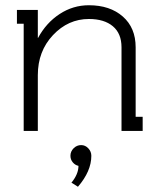

<svg xmlns="http://www.w3.org/2000/svg" viewBox="-20 -502 611 736"><path d="M253.9 198.2Q280.8 165.5 280.8 133.8Q267.6 130.9 258.8 120.1Q250 109.4 250 95.2Q250 78.6 262.2 66.4Q274.4 54.2 291 54.2Q307.1 54.2 318.6 66.7Q330.1 79.1 330.1 95.2Q330.1 154.3 278.8 213.9ZM526.9 0H445.8V-320.8Q445.8 -373.5 412.6 -401.4Q379.4 -429.2 320.8 -429.2Q241.2 -429.2 183.1 -367.4Q125 -305.7 125 -213.9V0H70.8V-411.1H44.9V-463.9H125V-356.9H126Q157.2 -414.6 208.5 -448.2Q259.8 -481.9 320.8 -481.9Q401.4 -481.9 450.7 -438.7Q500 -395.5 500 -320.8V-54.2H526.9Z"/></svg>

Font: Rawengulk
Style: Demibold
Weight: 600
Version: Version 0.92